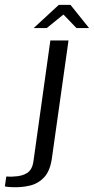

<svg xmlns="http://www.w3.org/2000/svg" viewBox="-132 -662 388 793"><path d="M-83 111Q-89 111 -99 110Q-109 109 -112 108L-106 67Q-102 67 -92.5 67.5Q-83 68 -75 67Q-41 66 -20 52.5Q1 39 6 5L76 -495H151L83 -13Q76 42 51.5 69Q27 96 -8.5 104.5Q-44 113 -83 111ZM7 -546 111 -642H159L236 -546H184L130 -602L61 -546Z"/></svg>

Font: Alumni Sans Medium
Style: Italic
Weight: 500
Italic angle: -8°
Designer: Robert E. Leuschke
Foundry: Robert E. Leuschke
Version: Version 1.016